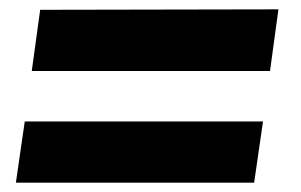

<svg xmlns="http://www.w3.org/2000/svg" viewBox="-20 -556 644 411"><path d="M558 -404H48L66 -535L576 -536ZM524 -165H14L33 -296H543Z"/></svg>

Font: Morrison ExtraBold
Style: Regular
Weight: 800
Designer: Pablo Impallari, Rodrigo Fuenzalida (Modified by Dan O. Williams)
Version: Version 0.03;June 6, 2019;FontCreator 11.5.0.2425 64-bit; tt